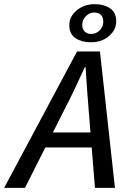

<svg xmlns="http://www.w3.org/2000/svg" viewBox="-73 -902 613 922"><path d="M-53 0 297 -655H407L479 0H383L353 -371Q349 -422 345 -473.5Q341 -525 338 -579H334Q309 -524 285 -473.5Q261 -423 234 -371L47 0ZM107 -194 125 -266H415L399 -194ZM363 -699Q320 -699 290 -718.5Q260 -738 260 -781Q260 -823 295.5 -852.5Q331 -882 382 -882Q425 -882 455 -862.5Q485 -843 485 -800Q485 -758 450 -728.5Q415 -699 363 -699ZM365 -739Q389 -739 406 -756.5Q423 -774 423 -798Q423 -819 411.5 -830.5Q400 -842 380 -842Q357 -842 339.5 -824.5Q322 -807 322 -783Q322 -762 333.5 -750.5Q345 -739 365 -739Z"/></svg>

Font: Source Sans 3 ExtraLight Medium
Style: Italic
Weight: 500
Italic angle: -11°
Version: Version 3.052;hotconv 1.1.0;makeotfexe 2.6.0